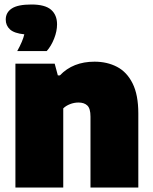

<svg xmlns="http://www.w3.org/2000/svg" viewBox="-20 -833 680 853"><path d="M48.5 0V-550H223L237 -498H246Q304 -559 400 -559Q456 -559 500 -536Q544 -513 569.2 -462.2Q594.5 -411.5 594.5 -329V0H382V-315Q382 -351 368 -364.2Q354 -377.5 329 -377.5Q309 -377.5 290.8 -370.2Q272.5 -363 261 -351.5V0ZM56.5 -606Q81.5 -651 88 -680.5Q43.5 -685 24.5 -702.2Q5.5 -719.5 5.5 -746Q5.5 -777.5 32.2 -795.2Q59 -813 119.5 -813Q180 -813 206.8 -789.8Q233.5 -766.5 233.5 -725Q233.5 -694.5 220.5 -661.5Q207.5 -628.5 187.5 -606Z"/></svg>

Font: Encode Sans Black
Style: Regular
Weight: 900
Designer: Multiple Designers
Foundry: Impallari Type
Version: Version 3.002; ttfautohint (v1.8.3) -l 8 -r 50 -G 200 -x 14 